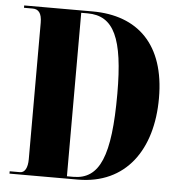

<svg xmlns="http://www.w3.org/2000/svg" viewBox="-52 -763 767 812"><g transform="rotate(5 332.0 -357.0)"><path d="M18 0H308C512 0 620 -154 620 -373C620 -600 501 -714 308 -714H18V-704H55C79 -704 94 -689 94 -647V-68C94 -31 82 -10 62 -10H18ZM288 -10H261V-704H288C400 -704 443 -612 443 -376C443 -112 400 -10 288 -10Z"/></g></svg>

Font: Noto Serif Display ExtraCondensed Black
Style: Regular
Weight: 900
Width: 2
Designer: Monotype Design Team
Foundry: Monotype Imaging Inc.
Version: Version 2.009